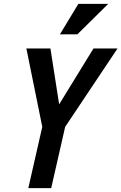

<svg xmlns="http://www.w3.org/2000/svg" viewBox="-20 -970 626 990"><path d="M126 0 198 -316 116 -720H240L285 -432L462 -720H586L316 -316L244 0ZM379 -793H289L384 -950H538Z"/></svg>

Font: Instrument Sans Condensed SemiBold Italic
Style: Regular
Weight: 600
Width: 3
Italic angle: -13°
Designer: Rodrigo Fuenzalida
Foundry: fragTYPE
Version: Version 1.000; ttfautohint (v1.8.4.7-5d5b);gftools[0.9.28]